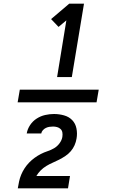

<svg xmlns="http://www.w3.org/2000/svg" viewBox="-20 -868 640 1056"><path d="M511 -305H77L89 -375H523ZM294 -444 345 -756 302 -720 261 -763 361 -848H442L375 -444ZM78 168V167Q81 149 85 130Q89 111 96.5 93Q104 75 115 58Q126 41 140 26.5Q154 12 170.5 0Q187 -12 204.5 -21Q222 -30 241.5 -36.5Q261 -43 278 -53Q295 -63 307.5 -80Q320 -97 323 -115V-116Q325 -128 323 -139.5Q321 -151 313 -158.5Q305 -166 294 -169Q283 -172 272 -172Q262 -172 252 -170.5Q242 -169 232.5 -164.5Q223 -160 215.5 -151.5Q208 -143 207 -134H127Q131 -158 145.5 -180Q160 -202 182 -216Q204 -230 228.5 -235.5Q253 -241 277 -241Q305 -241 332 -233.5Q359 -226 377 -207.5Q395 -189 400.5 -161.5Q406 -134 401 -106Q398 -87 390 -69Q382 -51 369 -36Q356 -21 339.5 -10Q323 1 305.5 10Q288 19 270.5 26.5Q253 34 235.5 44.5Q218 55 204 69Q190 83 180 100H365L354 168Z"/></svg>

Font: Iosevka Aile Semibold
Style: Italic
Weight: 600
Italic angle: -9°
Designer: Belleve Invis
Foundry: Belleve Invis
Version: Version 31.1.0; ttfautohint (v1.8.4)